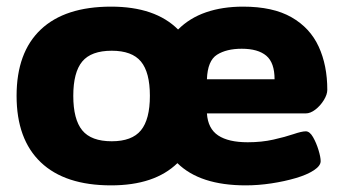

<svg xmlns="http://www.w3.org/2000/svg" viewBox="-20 -551 1040 579"><path d="M315 8Q176 8 103 -61.5Q30 -131 30 -262Q30 -393 103 -462Q176 -531 315 -531Q448 -531 517 -462Q552 -497 601.5 -514Q651 -531 713 -531Q803 -531 859 -499Q915 -467 941 -410.5Q967 -354 967 -280Q967 -266 956.5 -249Q946 -232 931 -220.5Q916 -209 902 -209H604Q607 -163 638 -142.5Q669 -122 727 -122Q769 -122 804.5 -130Q840 -138 865 -146.5Q890 -155 902 -155Q914 -155 924 -137.5Q934 -120 940.5 -98.5Q947 -77 947 -65Q947 -51 926.5 -37.5Q906 -24 872 -14Q838 -4 798.5 2Q759 8 721 8Q583 8 515 -59Q446 8 315 8ZM604 -312H808Q808 -362 783 -383Q758 -404 709 -404Q663 -404 634.5 -386Q606 -368 604 -312ZM317 -125Q378 -125 405 -158Q432 -191 432 -262Q432 -333 405 -365.5Q378 -398 317 -398Q255 -398 228 -365.5Q201 -333 201 -262Q201 -191 228 -158Q255 -125 317 -125Z"/></svg>

Font: Asap Semi Expanded ExtraBold
Style: Regular
Weight: 800
Width: 6
Designer: Pablo Cosgaya
Foundry: Omnibus-Type
Version: Version 3.001; ttfautohint (v1.8.4.7-5d5b)